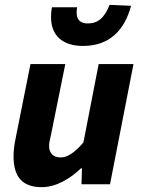

<svg xmlns="http://www.w3.org/2000/svg" viewBox="-20 -762 586 794"><path d="M153 12C213 12 271 -24 315 -66H319L317 0H435L532 -497H388L325 -173C288 -130 259 -111 231 -111C201 -111 183 -127 183 -159C183 -172 187 -186 191 -205L250 -497H106L44 -187C39 -163 36 -139 36 -116C36 -32 71 12 153 12ZM323 -572C433 -572 495 -637 522 -738L433 -742C413 -689 385 -665 343 -665C314 -665 297 -679 297 -709C297 -715 297 -721 299 -732H195C192 -718 191 -704 191 -691C191 -614 240 -572 323 -572Z"/></svg>

Font: Source Sans Pro
Style: Bold Italic
Weight: 700
Italic angle: -11°
Designer: Paul D. Hunt
Foundry: Adobe Systems Incorporated
Version: Version 3.006;hotconv 1.0.111;makeotfexe 2.5.65597